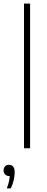

<svg xmlns="http://www.w3.org/2000/svg" viewBox="-62 -828 260 1072"><path d="M72 0V-808H106V0ZM-24 224Q-16 203 -12.2 186.2Q-8.5 169.5 -7.5 155H-11Q-24.5 155 -33.2 146Q-42 137 -42 123Q-42 109.5 -33.8 100.8Q-25.5 92 -13 92Q20 92 20 135Q20 153 14.8 176.8Q9.5 200.5 -2 224Z"/></svg>

Font: Encode Sans Condensed Thin
Style: Regular
Weight: 100
Width: 3
Designer: Multiple Designers
Foundry: Impallari Type
Version: Version 3.000; ttfautohint (v1.8.3) -l 8 -r 50 -G 200 -x 14 